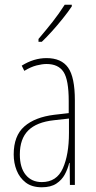

<svg xmlns="http://www.w3.org/2000/svg" viewBox="-20 -849 406 813"><path d="M177 -603Q240 -603 268.5 -562.5Q297 -522 297 -424V-66H276L275 -159H273Q267 -134 254.5 -110.5Q242 -87 218.5 -71.5Q195 -56 157 -56Q115 -56 89 -76Q63 -96 50.5 -127.5Q38 -159 38 -195Q38 -274 83 -313.5Q128 -353 210 -363L271 -370V-421Q271 -511 249 -544.5Q227 -578 177 -578Q159 -578 135 -572Q111 -566 83 -549L72 -571Q123 -603 177 -603ZM209 -340Q135 -332 99.5 -296.5Q64 -261 64 -195Q64 -139 89 -108.5Q114 -78 157 -78Q220 -78 246 -136Q272 -194 272 -286V-347ZM284 -822Q268 -798 245.5 -770Q223 -742 200 -716.5Q177 -691 157 -672H143V-684Q177 -724 203 -757Q229 -790 254 -829H284Z"/></svg>

Font: Noto Sans Malayalam UI ExtraCondensed Thin
Style: Regular
Weight: 100
Width: 2
Designer: Jelle Bosma - Monotype Design Team
Foundry: Monotype Imaging Inc.
Version: Version 2.104; ttfautohint (v1.8.4.7-5d5b)